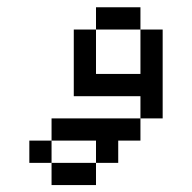

<svg xmlns="http://www.w3.org/2000/svg" viewBox="-20 -458 540 540"><path d="M125 0V62.5H250V0ZM125 0V-62.5H62.5V0ZM250 0H312.5V-62.5H375V-125H125V-62.5H250ZM375 -125H437.5Q437.5 -125 437.5 -375H375Q375 -375 375 -250H250Q250 -250 250 -375H187.5V-187.5H375ZM250 -375H375V-437.5H250Z"/></svg>

Font: Unifont
Style: Regular
Weight: 500
Version: Version 15.1.04